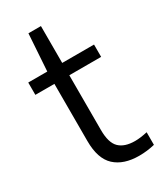

<svg xmlns="http://www.w3.org/2000/svg" viewBox="-190 -811 754 891"><g transform="rotate(-30 187.0 -365.0)"><path d="M282.5 9.5Q199.5 9.5 153.5 -33Q107.5 -75.5 107.5 -170V-476.5H5.5V-542.5H107.5L120.5 -740H187.5V-542.5H358V-476.5H187.5V-183Q187.5 -114.5 215.8 -87Q244 -59.5 300 -59.5Q328 -59.5 366 -68V-0.5Q324.5 9.5 282.5 9.5Z"/></g></svg>

Font: Encode Sans
Style: Regular
Weight: 400
Designer: Multiple Designers
Foundry: Impallari Type
Version: Version 3.002; ttfautohint (v1.8.3) -l 8 -r 50 -G 200 -x 14 